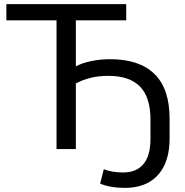

<svg xmlns="http://www.w3.org/2000/svg" viewBox="-20 -725 902 934"><path d="M587 189Q552 189 520.5 183.5Q489 178 467 168L485 98Q504 106 528 110Q552 114 579 114Q644 114 678 73Q712 32 712 -49V-142Q712 -252 661 -304Q610 -356 507 -356Q461 -356 421.5 -346.5Q382 -337 349 -319V0H255V-626H11V-705H594V-626H349V-402Q377 -418 422.5 -427.5Q468 -437 516 -437Q658 -437 731.5 -365Q805 -293 805 -148V-52Q805 26 779 80Q753 134 704.5 161.5Q656 189 587 189Z"/></svg>

Font: Mulish Medium
Style: Regular
Weight: 500
Designer: Vernon Adams
Foundry: Vernon Adams
Version: Version 3.603; ttfautohint (v1.8.3)